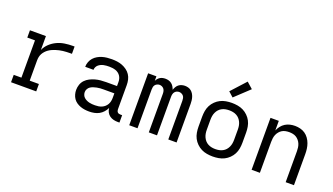

<svg xmlns="http://www.w3.org/2000/svg" viewBox="-68 -1282 3135 1806"><g transform="rotate(20 1500.0 -379.5)"><path d="M80 0V-74H157V-447H80V-520H240V-381Q256 -418 286 -446Q316 -474 352.5 -491Q389 -508 429 -514Q469 -520 509 -520H527V-447H509Q491 -447 473 -446Q455 -445 437.5 -443Q420 -441 402.5 -437Q385 -433 367.5 -427.5Q350 -422 334 -414.5Q318 -407 303.5 -397Q289 -387 276.5 -373.5Q264 -360 255.5 -344.5Q247 -329 243.5 -311.5Q240 -294 240 -276V-74H332V0Z M864 8Q841 8 819 5Q797 2 776 -5.5Q755 -13 736 -26Q717 -39 704.5 -57.5Q692 -76 686 -98Q680 -120 680 -142Q680 -169 689 -195.5Q698 -222 717 -242Q736 -262 761 -274.5Q786 -287 812.5 -294.5Q839 -302 866.5 -304.5Q894 -307 921 -307H1029V-347Q1029 -363 1025 -378.5Q1021 -394 1012 -407.5Q1003 -421 990 -430.5Q977 -440 962 -445Q947 -450 931 -452Q915 -454 899 -454Q885 -454 870.5 -453Q856 -452 842.5 -449Q829 -446 816 -440Q803 -434 792.5 -425Q782 -416 775.5 -403Q769 -390 769 -376V-375H686V-377Q686 -401 695 -424.5Q704 -448 720 -466Q736 -484 757.5 -496.5Q779 -509 802.5 -516Q826 -523 850 -525.5Q874 -528 899 -528Q925 -528 951.5 -524.5Q978 -521 1002.5 -511.5Q1027 -502 1049 -486Q1071 -470 1085.5 -448Q1100 -426 1106 -400Q1112 -374 1112 -347V-104Q1112 -97 1114.5 -89Q1117 -81 1122.5 -75.5Q1128 -70 1135.5 -68Q1143 -66 1151 -66H1168V8H1151Q1129 8 1108 3Q1087 -2 1069.5 -14.5Q1052 -27 1041.5 -47Q1031 -67 1030 -88Q1019 -65 1001.5 -45.5Q984 -26 962 -14Q940 -2 914.5 3Q889 8 864 8ZM895 -66Q913 -66 930 -68.5Q947 -71 963 -78Q979 -85 992 -96.5Q1005 -108 1013.5 -123Q1022 -138 1025.5 -155Q1029 -172 1029 -189V-234H921Q905 -234 888 -233Q871 -232 855 -228.5Q839 -225 823 -220Q807 -215 793.5 -206Q780 -197 771.5 -182Q763 -167 763 -150Q763 -136 768.5 -122Q774 -108 785 -98Q796 -88 809.5 -81.5Q823 -75 837 -71.5Q851 -68 866 -67Q881 -66 895 -66Z M1263 0V-520H1346V-475Q1352 -487 1361 -497.5Q1370 -508 1381.5 -515Q1393 -522 1406.5 -525Q1420 -528 1434 -528Q1451 -528 1467 -523.5Q1483 -519 1496.5 -508.5Q1510 -498 1518.5 -483.5Q1527 -469 1533 -453Q1538 -469 1546.5 -483.5Q1555 -498 1567.5 -508Q1580 -518 1596.5 -523Q1613 -528 1629 -528Q1646 -528 1662.5 -523.5Q1679 -519 1692 -508.5Q1705 -498 1714 -483.5Q1723 -469 1728 -453Q1733 -437 1735 -420.5Q1737 -404 1737 -387V0H1654V-387Q1654 -400 1651.5 -412.5Q1649 -425 1641.5 -434.5Q1634 -444 1622 -449.5Q1610 -455 1598 -455Q1585 -455 1573.5 -449.5Q1562 -444 1554.5 -434.5Q1547 -425 1544 -412.5Q1541 -400 1541 -387V0H1459V-387Q1459 -400 1456 -412.5Q1453 -425 1445.5 -434.5Q1438 -444 1426.5 -449.5Q1415 -455 1402 -455Q1390 -455 1378 -449.5Q1366 -444 1358.5 -434.5Q1351 -425 1348.5 -412.5Q1346 -400 1346 -387V0Z M2100 8Q2071 8 2041.5 3Q2012 -2 1986 -15Q1960 -28 1938.5 -49Q1917 -70 1903.5 -96Q1890 -122 1885 -151.5Q1880 -181 1880 -210V-310Q1880 -339 1885 -368.5Q1890 -398 1903.5 -424Q1917 -450 1938.5 -471Q1960 -492 1986 -505Q2012 -518 2041.5 -523Q2071 -528 2100 -528Q2129 -528 2158.5 -523Q2188 -518 2214 -505Q2240 -492 2261.5 -471Q2283 -450 2296.5 -424Q2310 -398 2315 -368.5Q2320 -339 2320 -310V-210Q2320 -181 2315 -151.5Q2310 -122 2296.5 -96Q2283 -70 2261.5 -49Q2240 -28 2214 -15Q2188 -2 2158.5 3Q2129 8 2100 8ZM2100 -66Q2119 -66 2137.5 -69.5Q2156 -73 2173 -82Q2190 -91 2202.5 -105Q2215 -119 2223 -136.5Q2231 -154 2234 -172.5Q2237 -191 2237 -210V-310Q2237 -329 2234 -347.5Q2231 -366 2223 -383.5Q2215 -401 2202.5 -415Q2190 -429 2173 -438Q2156 -447 2137.5 -450.5Q2119 -454 2100 -454Q2081 -454 2062.5 -450.5Q2044 -447 2027 -438Q2010 -429 1997.5 -415Q1985 -401 1977 -383.5Q1969 -366 1966 -347.5Q1963 -329 1963 -310V-210Q1963 -191 1966 -172.5Q1969 -154 1977 -136.5Q1985 -119 1997.5 -105Q2010 -91 2027 -82Q2044 -73 2062.5 -69.5Q2081 -66 2100 -66ZM2087 -578 2038 -622 2170 -767 2231 -713Z M2488 0V-520H2571V-424Q2581 -448 2597 -468.5Q2613 -489 2634.5 -502.5Q2656 -516 2681 -522Q2706 -528 2732 -528Q2758 -528 2784.5 -521.5Q2811 -515 2833 -500Q2855 -485 2871 -462.5Q2887 -440 2896 -415Q2905 -390 2908.5 -363.5Q2912 -337 2912 -310V0H2829V-310Q2829 -328 2826.5 -346.5Q2824 -365 2817 -382Q2810 -399 2798 -413.5Q2786 -428 2770.5 -437.5Q2755 -447 2736.5 -450.5Q2718 -454 2700 -454Q2682 -454 2663.5 -450.5Q2645 -447 2629.5 -437.5Q2614 -428 2602 -413.5Q2590 -399 2583 -382Q2576 -365 2573.5 -346.5Q2571 -328 2571 -310V0Z"/></g></svg>

Font: R Plex Mono
Style: Regular
Weight: 400
Monospace: yes
Designer: Belleve Invis
Foundry: Belleve Invis
Version: Version 31.8.0